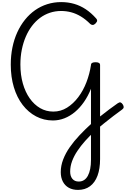

<svg xmlns="http://www.w3.org/2000/svg" viewBox="-20 -1166 1203 1836"><path d="M726 650Q675 650 638 629.5Q601 609 581 570.5Q561 532 561 480Q561 419 584 359Q607 299 647.5 241Q688 183 741 127Q794 71 852 18Q893 -17 937.5 -52.5Q982 -88 1025.5 -120.5Q1069 -153 1105 -178Q1122 -190 1133 -186.5Q1144 -183 1155 -166Q1164 -151 1162.5 -139.5Q1161 -128 1147 -118Q1109 -91 1064 -56.5Q1019 -22 973 15Q927 52 886 89Q837 134 795 181Q753 228 720.5 276.5Q688 325 669.5 374.5Q651 424 651 475Q651 519 672.5 544.5Q694 570 733 570Q790 570 820 515Q850 460 850 362V-317Q822 -247 783 -191Q744 -135 697 -95.5Q650 -56 596.5 -35Q543 -14 486 -14Q399 -14 325 -53Q251 -92 196.5 -163Q142 -234 112.5 -332Q83 -430 83 -548Q83 -635 99 -713Q115 -791 145.5 -857.5Q176 -924 219 -977.5Q262 -1031 315.5 -1068.5Q369 -1106 432 -1126Q495 -1146 565 -1146Q631 -1146 689.5 -1129Q748 -1112 800 -1077.5Q852 -1043 899 -990Q909 -980 909 -969Q909 -958 894 -942Q879 -927 866 -927.5Q853 -928 843 -937Q799 -981 753.5 -1008.5Q708 -1036 661 -1048.5Q614 -1061 564 -1061Q508 -1061 457 -1044Q406 -1027 363 -995Q320 -963 285.5 -917.5Q251 -872 226.5 -815Q202 -758 188.5 -691Q175 -624 175 -549Q175 -450 198.5 -367.5Q222 -285 264.5 -225Q307 -165 364 -132Q421 -99 490 -99Q561 -99 621 -136.5Q681 -174 728.5 -237Q776 -300 806.5 -379.5Q837 -459 850 -544Q850 -558 861 -564.5Q872 -571 894 -571Q937 -571 937 -544V355Q937 448 912.5 514Q888 580 840.5 615Q793 650 726 650Z"/></svg>

Font: Playwrite BR
Style: Regular
Weight: 400
Designer: Veronika Burian, José Scaglione
Foundry: TypeTogether
Version: Version 1.002